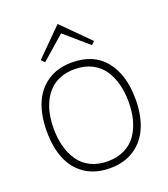

<svg xmlns="http://www.w3.org/2000/svg" viewBox="-158 -988 971 1109"><g transform="rotate(-20 328.0 -433.5)"><path d="M558.1 -314.9Q558.1 -373.5 544.9 -423.6Q531.7 -473.6 504.9 -513.2Q478 -552.7 432.9 -575.4Q387.7 -598.1 328.1 -598.1Q279.8 -598.1 241 -583.3Q202.1 -568.4 175.8 -542.2Q149.4 -516.1 131.6 -480Q113.8 -443.8 106 -402.8Q98.1 -361.8 98.1 -314.9Q98.1 -256.3 111.3 -206.8Q124.5 -157.2 151.4 -117.4Q178.2 -77.6 223.4 -54.9Q268.6 -32.2 328.1 -32.2Q388.2 -32.2 433.3 -54.7Q478.5 -77.1 505.4 -116.9Q532.2 -156.7 545.2 -206.3Q558.1 -255.9 558.1 -314.9ZM601.1 -314.9Q601.1 -217.8 570.8 -145.5Q540.5 -73.2 478.3 -31.7Q416 9.8 328.1 9.8Q238.8 9.8 176.8 -31.2Q114.7 -72.3 85 -144.5Q55.2 -216.8 55.2 -314.9Q55.2 -412.6 85.2 -484.9Q115.2 -557.1 177 -598.6Q238.8 -640.1 327.1 -640.1Q460.4 -640.1 530.8 -552.5Q601.1 -464.8 601.1 -314.9ZM328.1 -875 490.2 -712.9 471.2 -693.8 327.1 -818.8 325.2 -817.9 183.1 -693.8 163.1 -713.9 326.2 -877Z"/></g></svg>

Font: Sinkin Sans 200 X Light
Style: Regular
Weight: 200
Designer: Keith Bates
Foundry: K-Type
Version: Sinkin Sans (version 1.0)  by Keith Bates   •   © 2014   www